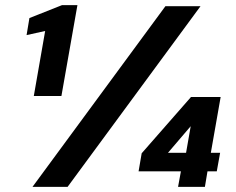

<svg xmlns="http://www.w3.org/2000/svg" viewBox="-20 -724 916 744"><path d="M111 -352 155 -604 83 -588 94 -654 220 -704H280L218 -352ZM106 0 621 -700H757L242 0ZM670 0 681 -60H517L529 -130L720 -348H835L797 -132H833L820 -60H784L774 0ZM631 -132H701L719 -235Z"/></svg>

Font: DM Sans 17pt ExtraBold
Style: Italic
Weight: 800
Italic angle: -10°
Version: Version 4.004;gftools[0.9.30]